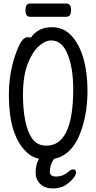

<svg xmlns="http://www.w3.org/2000/svg" viewBox="-20 -872 540 1078"><path d="M294.9 119.1Q334 119.1 365.2 91.8Q377.9 79.1 391.1 79.1Q407.2 79.1 407.2 96.2Q407.2 109.9 389.6 131.3Q372.1 152.8 344.5 169.4Q316.9 186 274.9 186Q232.9 186 206.5 161.1Q180.2 136.2 180.2 97.2Q180.2 49.8 199.2 19Q158.2 12.2 123 -23.9Q29.8 -119.1 29.8 -336.9Q29.8 -457 64 -557.1Q98.1 -663.1 133.8 -663.1Q149.9 -663.1 152.8 -660.2Q193.8 -719.2 271 -719.2Q336.9 -719.2 380.9 -672.1Q424.8 -625 448 -544.9Q471.2 -464.8 471.2 -362.8Q471.2 -209 417 -92.8Q368.2 3.9 283.2 20Q259.8 53.2 259.8 91.8Q259.8 119.1 294.9 119.1ZM240.2 -54.2Q391.1 -54.2 391.1 -371.1Q391.1 -485.8 361.8 -562Q331.1 -645 267.1 -645Q233.9 -645 198 -613Q162.1 -581.1 135.5 -513.4Q108.9 -445.8 108.9 -338.9Q108.9 -259.8 121.8 -194.3Q134.8 -128.9 162.4 -91.6Q189.9 -54.2 240.2 -54.2ZM147.9 -777.8Q123 -777.8 123 -815.9Q123 -852.1 148.9 -852.1H354Q378.9 -852.1 378.9 -814.9Q378.9 -777.8 353 -777.8Z"/></svg>

Font: LXGW WenKai Mono GB Screen
Style: Regular
Weight: 400
Monospace: yes
Designer: LXGW / Fontworks Inc.
Foundry: LXGW / Fontworks Inc.
Version: Version 1.510;January 18,2025